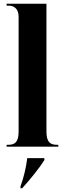

<svg xmlns="http://www.w3.org/2000/svg" viewBox="-20 -780 346 1021"><path d="M15 0H290V-10H283C247 -10 227 -24 227 -81V-760H15V-750H26C44 -750 79 -743 79 -689V-81C79 -24 59 -10 24 -10H15ZM89 211V221H98C137 178 189 115 216 71V61H125C118 114 107 161 89 211Z"/></svg>

Font: Noto Serif Display ExtraCondensed ExtraBold
Style: Regular
Weight: 800
Width: 2
Designer: Monotype Design Team
Foundry: Monotype Imaging Inc.
Version: Version 2.009